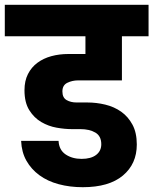

<svg xmlns="http://www.w3.org/2000/svg" viewBox="-37 -760 639 800"><path d="M-17 -740H582V-609H471V-425H288Q264 -425 243.5 -415Q223 -405 223 -379Q223 -353 240.5 -343Q258 -333 282 -333H327Q365 -333 402 -324Q439 -315 468 -294.5Q497 -274 515 -240.5Q533 -207 533 -158Q533 -77 475 -28.5Q417 20 308 20Q254 20 207.5 7.5Q161 -5 127 -30Q93 -55 73 -90.5Q53 -126 51 -173H207Q209 -135 236.5 -116.5Q264 -98 303 -98Q342 -98 363.5 -114.5Q385 -131 385 -159Q385 -193 360.5 -207.5Q336 -222 298 -222H262Q233 -222 199 -228Q165 -234 135 -251.5Q105 -269 85 -301Q65 -333 65 -384Q65 -423 79.5 -451.5Q94 -480 119 -498.5Q144 -517 177 -526Q210 -535 248 -535H319V-609H-17Z"/></svg>

Font: SVN-Poppins
Style: Bold
Weight: 700
Designer: Ninad Kale (Devanagari), Jonny Pinhorn (Latin)
Foundry: Indian Type Foundry
Version: Version 3.200;PS 1.000;hotconv 16.6.54;makeotf.lib2.5.65590